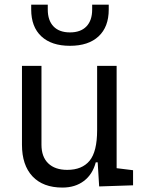

<svg xmlns="http://www.w3.org/2000/svg" viewBox="-20 -803 626 832"><path d="M250.5 9.8Q166.5 9.8 120.8 -38.8Q75.2 -87.4 75.2 -175.8V-517.6H159.7V-175.8Q159.7 -123.5 189 -95.2Q218.3 -66.9 271.5 -66.9Q335.4 -66.9 368.2 -106.4Q400.9 -146 400.9 -239.3V-517.6H485.4V-74.2L556.6 -65.4V0L409.7 4.9L403.3 -99.6H395Q381.3 -47.4 343.5 -18.8Q305.7 9.8 250.5 9.8ZM283.2 -604.5Q203.1 -604.5 159.2 -645.5Q115.2 -686.5 115.2 -761.7V-782.7H187V-761.7Q187 -714.4 211.9 -688.5Q236.8 -662.6 283.2 -662.6Q329.6 -662.6 354.5 -688.5Q379.4 -714.4 379.4 -761.7V-782.7H451.2V-761.7Q451.2 -686.5 407.2 -645.5Q363.3 -604.5 283.2 -604.5Z"/></svg>

Font: Cascadia Code NF SemiLight
Style: Regular
Weight: 350
Monospace: yes
Designer: Aaron Bell
Foundry: Saja Typeworks
Version: Version 2404.023; ttfautohint (v1.8.4)